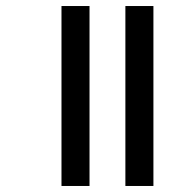

<svg xmlns="http://www.w3.org/2000/svg" viewBox="-20 -617 628 637"><path d="M396 0H489V-597H396ZM184 0H277V-597H184Z"/></svg>

Font: Noto Sans Gujarati SemiCondensed Medium
Style: Regular
Weight: 500
Width: 4
Designer: Jelle Bosma - Monotype Design Team, Universal Thirst
Foundry: Monotype Imaging Inc.
Version: Version 2.106